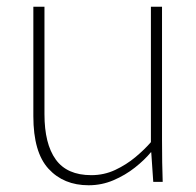

<svg xmlns="http://www.w3.org/2000/svg" viewBox="-20 -540 582 570"><path d="M243 10Q169 10 124 -39Q79 -88 79 -195V-520H112V-201Q112 -113 145.5 -66.5Q179 -20 251 -20Q289 -20 322 -35.5Q355 -51 382 -73.5Q409 -96 428 -118V-520H461V-125Q461 -87 461.5 -58Q462 -29 463 0H435L429 -88H428Q409 -65 380.5 -42.5Q352 -20 317 -5Q282 10 243 10Z"/></svg>

Font: Murecho ExtraLight
Style: Regular
Weight: 200
Designer: Neil Summerour
Foundry: Positype
Version: Version 1.010; ttfautohint (v1.8.3)